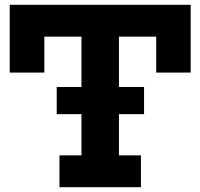

<svg xmlns="http://www.w3.org/2000/svg" viewBox="-20 -779 834 799"><path d="M216 -304V-417H579.5V-304ZM773.5 -759V-477H630V-626.5H475V-132.5H566.5V0H227.5V-132.5H319V-626.5H164.5V-477H20.5V-759Z"/></svg>

Font: Hepta Slab ExtraLight
Style: Bold
Weight: 700
Version: Version 1.102